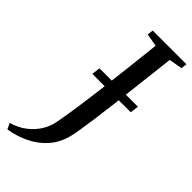

<svg xmlns="http://www.w3.org/2000/svg" viewBox="-374 -793 1007 1007"><g transform="rotate(45 129.0 -290.0)"><path d="M-75 162.5 -90.5 130Q-42.5 116 -7 89Q28.5 62 50.5 26.8Q72.5 -8.5 80 -47.5Q92 -110 103.2 -189.2Q114.5 -268.5 125.2 -355.5Q136 -442.5 145.8 -530Q155.5 -617.5 164.5 -697.5L93 -710L97.5 -743H347.5L343.5 -710L269.5 -697.5Q258.5 -603 248.2 -514.8Q238 -426.5 228.8 -349.2Q219.5 -272 211 -210Q202.5 -148 195.5 -104.8Q188.5 -61.5 182.5 -41Q165.5 19.5 127.2 61.2Q89 103 36.8 128Q-15.5 153 -75 162.5ZM34 -358.5 40 -405.5H325L319 -358.5Z"/></g></svg>

Font: Merriweather 72pt
Style: Italic
Weight: 400
Italic angle: -7.8°
Version: Version 2.101